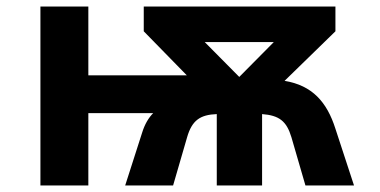

<svg xmlns="http://www.w3.org/2000/svg" viewBox="-20 -569 1167 589"><path d="M104 0H251V-222H450C436 -208 424 -188 416 -162L364 0H511L554 -148C569 -200 594 -217 645 -219V0H784V-219C836 -215 859 -198 874 -148L917 0H1066L1009 -174C983 -256 938 -307 853 -321L1009 -473V-549H421V-473L553 -338H251V-549H104ZM714 -333 608 -440H820Z"/></svg>

Font: Noto Sans Mono SemiCondensed ExtraBold
Style: Regular
Weight: 800
Width: 4
Designer: Monotype Design Team
Foundry: Monotype Imaging Inc.
Version: Version 2.014